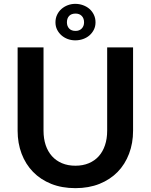

<svg xmlns="http://www.w3.org/2000/svg" viewBox="-20 -969 782 997"><path d="M71.5 0ZM371.5 -108.5Q410.5 -108.5 441.2 -121.5Q472 -134.5 493 -158Q514 -181.5 525.2 -215Q536.5 -248.5 536.5 -290V-723H671V-290Q671 -225.5 650.2 -170.8Q629.5 -116 590.8 -76.2Q552 -36.5 496.5 -14.2Q441 8 371.5 8Q301.5 8 246 -14.2Q190.5 -36.5 151.8 -76.2Q113 -116 92.2 -170.8Q71.5 -225.5 71.5 -290V-723H206V-290.5Q206 -249 217.2 -215.5Q228.5 -182 249.8 -158.2Q271 -134.5 301.8 -121.5Q332.5 -108.5 371.5 -108.5ZM268 -853Q268 -874.5 276.5 -892.2Q285 -910 299.2 -922.5Q313.5 -935 332 -942Q350.5 -949 371 -949Q392 -949 411.2 -942Q430.5 -935 444.8 -922.5Q459 -910 467.5 -892.2Q476 -874.5 476 -853Q476 -832 467.5 -815Q459 -798 444.8 -785.5Q430.5 -773 411.2 -766.2Q392 -759.5 371 -759.5Q350.5 -759.5 332 -766.2Q313.5 -773 299.2 -785.5Q285 -798 276.5 -815Q268 -832 268 -853ZM327.5 -853Q327.5 -833.5 339 -821Q350.5 -808.5 372.5 -808.5Q392.5 -808.5 404.5 -821Q416.5 -833.5 416.5 -853Q416.5 -874 404.5 -886.2Q392.5 -898.5 372.5 -898.5Q350.5 -898.5 339 -886.2Q327.5 -874 327.5 -853Z"/></svg>

Font: Lato
Style: Bold
Weight: 700
Designer: Lukasz Dziedzic
Foundry: tyPoland Lukasz Dziedzic
Version: Version 2.007; 2014-02-27